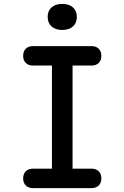

<svg xmlns="http://www.w3.org/2000/svg" viewBox="-20 -967 640 987"><path d="M353 -100H450Q474 -100 487.5 -86.5Q501 -73 501 -50Q501 -27 487.5 -13.5Q474 0 450 0H150Q126 0 112.5 -13.5Q99 -27 99 -50Q99 -73 112.5 -86.5Q126 -100 150 -100H247V-630H150Q126 -630 112.5 -643.5Q99 -657 99 -680Q99 -703 112.5 -716.5Q126 -730 150 -730H450Q474 -730 487.5 -716.5Q501 -703 501 -680Q501 -657 487.5 -643.5Q474 -630 450 -630H353ZM300 -813Q265 -813 245 -831Q225 -849 225 -880Q225 -911 245 -929Q265 -947 300 -947Q335 -947 355 -929Q375 -911 375 -880Q375 -849 355 -831Q335 -813 300 -813Z"/></svg>

Font: Maple Mono NL Medium
Style: Regular
Weight: 500
Monospace: yes
Designer: subframe7536
Version: Version 7.000